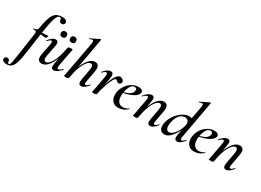

<svg xmlns="http://www.w3.org/2000/svg" viewBox="-144 -1620 3790 2789"><g transform="rotate(30 1750.5 -225.5)"><path d="M-37 275Q-78 275 -99 259Q-120 243 -117 223Q-114 205 -102 195.5Q-90 186 -74 186Q-53 186 -45 196.5Q-37 207 -34.5 221Q-32 235 -28.5 245.5Q-25 256 -12 256Q-1 256 6.5 240.5Q14 225 22 180Q30 135 43 47L94 -306Q98 -331 95.5 -342Q93 -353 81 -356.5Q69 -360 43 -360Q39 -360 39.5 -367Q40 -374 43 -374Q76 -374 91 -383.5Q106 -393 110 -418Q125 -509 142.5 -569Q160 -629 184.5 -663.5Q209 -698 242.5 -712Q276 -726 322 -726Q364 -726 386.5 -710Q409 -694 405 -671Q402 -652 389.5 -642.5Q377 -633 361 -633Q338 -633 329 -644.5Q320 -656 317.5 -670Q315 -684 310.5 -695.5Q306 -707 291 -707Q256 -707 231.5 -639Q207 -571 187 -439L120 21Q106 117 86 172.5Q66 228 37 251.5Q8 275 -37 275ZM250 -340Q246 -341 227 -343.5Q208 -346 183 -349Q158 -352 134 -352L136 -377Q159 -377 188.5 -379Q218 -381 243 -383Q268 -385 276 -385Q281 -385 282.5 -381.5Q284 -378 283 -374Q281 -366 271 -353Q261 -340 250 -340Z M395 13Q352 13 335.5 -19Q319 -51 333 -119L368 -297Q373 -327 368.5 -337.5Q364 -348 354 -348Q343 -348 329 -337Q315 -326 297 -309Q293 -305 289 -309Q285 -313 289 -317Q321 -355 347.5 -375Q374 -395 402 -395Q430 -395 441 -372.5Q452 -350 440 -297L409 -138Q398 -87 406.5 -62.5Q415 -38 439 -38Q469 -38 501.5 -77Q534 -116 562.5 -191.5Q591 -267 610 -376L626 -375Q606 -257 571 -169.5Q536 -82 491 -34.5Q446 13 395 13ZM596 9Q567 9 558.5 -13Q550 -35 558 -80L610 -376Q614 -394 657 -394Q675 -394 681 -391.5Q687 -389 687 -387Q687 -383 682 -360.5Q677 -338 672 -312L631 -89Q622 -37 647 -37Q657 -37 673 -47.5Q689 -58 708 -79Q711 -83 715.5 -78.5Q720 -74 716 -70Q681 -28 653 -9.5Q625 9 596 9ZM623 -469Q572 -469 572 -519Q572 -541 585.5 -553.5Q599 -566 622 -566Q645 -566 657.5 -553.5Q670 -541 670 -519Q670 -469 623 -469ZM466 -469Q417 -469 417 -519Q417 -541 430 -553.5Q443 -566 466 -566Q489 -566 501.5 -553.5Q514 -541 514 -519Q514 -469 466 -469Z M799 8Q781 8 775 6Q769 4 769 1Q769 -3 774.5 -25.5Q780 -48 784 -74L881 -599Q889 -643 875.5 -653Q862 -663 819 -642Q815 -640 813 -646Q811 -652 815 -653L961 -725Q966 -727 970 -723Q974 -719 973 -717L847 -10Q842 8 799 8ZM1056 9Q1026 9 1017.5 -15Q1009 -39 1018 -89L1047 -248Q1057 -299 1049 -323.5Q1041 -348 1017 -348Q987 -348 954.5 -309Q922 -270 893.5 -194.5Q865 -119 847 -10L830 -11Q851 -130 885.5 -217Q920 -304 965.5 -351.5Q1011 -399 1061 -399Q1104 -399 1120 -367.5Q1136 -336 1124 -267L1091 -89Q1086 -60 1090.5 -49Q1095 -38 1105 -38Q1116 -38 1130.5 -49Q1145 -60 1162 -77Q1166 -81 1170 -77Q1174 -73 1170 -69Q1139 -32 1112 -11.5Q1085 9 1056 9Z M1315 -10 1305 -11Q1315 -62 1328.5 -115.5Q1342 -169 1358.5 -219Q1375 -269 1395 -308.5Q1415 -348 1437.5 -371.5Q1460 -395 1484 -395Q1499 -395 1515 -387Q1531 -379 1541 -365.5Q1551 -352 1548 -336Q1546 -323 1535.5 -311Q1525 -299 1508 -299Q1493 -299 1483.5 -307Q1474 -315 1465.5 -323Q1457 -331 1447 -331Q1435 -331 1420 -308.5Q1405 -286 1389 -250Q1373 -214 1358.5 -171Q1344 -128 1333 -85.5Q1322 -43 1315 -10ZM1268 8Q1250 8 1244 6Q1238 4 1238 1Q1238 -3 1244 -26Q1250 -49 1254 -74L1292 -284Q1297 -309 1295.5 -323Q1294 -337 1289 -343Q1284 -349 1276 -349Q1265 -349 1250 -338.5Q1235 -328 1217 -310Q1214 -307 1210 -311Q1206 -315 1209 -319Q1243 -359 1271 -377Q1299 -395 1326 -395Q1347 -395 1357.5 -384.5Q1368 -374 1370 -351.5Q1372 -329 1366 -292L1315 -10Q1313 8 1268 8Z M1680 12Q1624 12 1592 -16.5Q1560 -45 1550.5 -90Q1541 -135 1551 -185Q1558 -223 1579 -261.5Q1600 -300 1631.5 -331Q1663 -362 1703 -380.5Q1743 -399 1789 -399Q1828 -399 1847.5 -385Q1867 -371 1864 -345Q1861 -320 1837.5 -296.5Q1814 -273 1775.5 -254.5Q1737 -236 1690 -223Q1643 -210 1593 -204L1595 -217Q1668 -228 1717.5 -253.5Q1767 -279 1775 -324Q1780 -348 1769 -360Q1758 -372 1739 -372Q1713 -372 1692 -351.5Q1671 -331 1656.5 -296Q1642 -261 1635 -218Q1626 -165 1633.5 -122.5Q1641 -80 1666 -54.5Q1691 -29 1732 -29Q1753 -29 1778 -36Q1803 -43 1826 -60Q1828 -62 1831.5 -58Q1835 -54 1833 -52Q1795 -17 1756 -2.5Q1717 12 1680 12Z M2212 9Q2182 9 2173.5 -15Q2165 -39 2174 -89L2203 -248Q2223 -348 2173 -348Q2143 -348 2110.5 -309Q2078 -270 2049.5 -194.5Q2021 -119 2003 -10L1986 -11Q2007 -130 2041.5 -217Q2076 -304 2121.5 -351.5Q2167 -399 2217 -399Q2260 -399 2276 -367.5Q2292 -336 2280 -267L2247 -89Q2242 -60 2246.5 -49Q2251 -38 2261 -38Q2272 -38 2286.5 -49Q2301 -60 2318 -77Q2321 -81 2325.5 -77Q2330 -73 2326 -69Q2295 -32 2268 -11.5Q2241 9 2212 9ZM1955 8Q1937 8 1931 6Q1925 4 1925 1Q1925 -3 1930.5 -25.5Q1936 -48 1940 -74L1981 -297Q1990 -349 1966 -349Q1955 -349 1939.5 -338.5Q1924 -328 1904 -307Q1901 -303 1896.5 -307.5Q1892 -312 1896 -316Q1931 -358 1960 -376.5Q1989 -395 2016 -395Q2045 -395 2054 -373Q2063 -351 2054 -306L2003 -10Q1998 8 1955 8Z M2453 13Q2427 13 2405 -0.5Q2383 -14 2372.5 -44.5Q2362 -75 2370 -126Q2380 -181 2407.5 -230Q2435 -279 2473.5 -317Q2512 -355 2555 -377Q2598 -399 2640 -399Q2672 -399 2697 -383Q2722 -367 2724 -332L2677 -246Q2647 -171 2611.5 -112.5Q2576 -54 2536 -20.5Q2496 13 2453 13ZM2497 -50Q2526 -50 2553.5 -73Q2581 -96 2603.5 -130.5Q2626 -165 2641 -202Q2656 -239 2660 -266Q2668 -310 2646.5 -332.5Q2625 -355 2592 -355Q2539 -354 2500.5 -307.5Q2462 -261 2447 -175Q2437 -110 2451 -80Q2465 -50 2497 -50ZM2666 9Q2635 9 2627 -15Q2619 -39 2627 -89L2722 -599Q2730 -643 2716.5 -653Q2703 -663 2660 -642Q2656 -640 2654 -646Q2652 -652 2656 -653L2802 -725Q2807 -727 2811 -723Q2815 -719 2814 -717L2700 -89Q2695 -60 2700 -49Q2705 -38 2714 -38Q2725 -38 2739.5 -49Q2754 -60 2772 -77Q2775 -81 2779.5 -77Q2784 -73 2780 -69Q2748 -32 2721 -11.5Q2694 9 2666 9Z M2952 12Q2896 12 2864 -16.5Q2832 -45 2822.5 -90Q2813 -135 2823 -185Q2830 -223 2851 -261.5Q2872 -300 2903.5 -331Q2935 -362 2975 -380.5Q3015 -399 3061 -399Q3100 -399 3119.5 -385Q3139 -371 3136 -345Q3133 -320 3109.5 -296.5Q3086 -273 3047.5 -254.5Q3009 -236 2962 -223Q2915 -210 2865 -204L2867 -217Q2940 -228 2989.5 -253.5Q3039 -279 3047 -324Q3052 -348 3041 -360Q3030 -372 3011 -372Q2985 -372 2964 -351.5Q2943 -331 2928.5 -296Q2914 -261 2907 -218Q2898 -165 2905.5 -122.5Q2913 -80 2938 -54.5Q2963 -29 3004 -29Q3025 -29 3050 -36Q3075 -43 3098 -60Q3100 -62 3103.5 -58Q3107 -54 3105 -52Q3067 -17 3028 -2.5Q2989 12 2952 12Z M3484 9Q3454 9 3445.5 -15Q3437 -39 3446 -89L3475 -248Q3495 -348 3445 -348Q3415 -348 3382.5 -309Q3350 -270 3321.5 -194.5Q3293 -119 3275 -10L3258 -11Q3279 -130 3313.5 -217Q3348 -304 3393.5 -351.5Q3439 -399 3489 -399Q3532 -399 3548 -367.5Q3564 -336 3552 -267L3519 -89Q3514 -60 3518.5 -49Q3523 -38 3533 -38Q3544 -38 3558.5 -49Q3573 -60 3590 -77Q3593 -81 3597.5 -77Q3602 -73 3598 -69Q3567 -32 3540 -11.5Q3513 9 3484 9ZM3227 8Q3209 8 3203 6Q3197 4 3197 1Q3197 -3 3202.5 -25.5Q3208 -48 3212 -74L3253 -297Q3262 -349 3238 -349Q3227 -349 3211.5 -338.5Q3196 -328 3176 -307Q3173 -303 3168.5 -307.5Q3164 -312 3168 -316Q3203 -358 3232 -376.5Q3261 -395 3288 -395Q3317 -395 3326 -373Q3335 -351 3326 -306L3275 -10Q3270 8 3227 8Z"/></g></svg>

Font: Cormorant SemiBold
Style: Italic
Weight: 600
Italic angle: -10°
Designer: Christian Thalmann (Catharsis Fonts)
Foundry: Catharsis Fonts
Version: Version 4.000